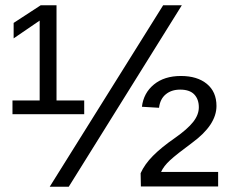

<svg xmlns="http://www.w3.org/2000/svg" viewBox="-20 -708 874 728"><path d="M27.3 -274.9V-327.1H130.4V-629.9L31.7 -562.5V-621.1L134.3 -688H194.3V-327.1H299.3V-274.9ZM240.7 0H168.5L598.6 -688H669.4ZM514.2 -1 513.2 -51.3Q528.3 -85 559.8 -116.9Q591.3 -148.9 643.6 -185.1Q690.9 -218.3 712.4 -245.6Q733.9 -272.9 733.9 -301.3Q733.9 -331.5 716.6 -349.9Q699.2 -368.2 663.1 -368.2Q629.9 -368.2 608.4 -350.3Q586.9 -332.5 583 -299.3L518.1 -303.2Q524.4 -355.5 563.7 -387.7Q603 -419.9 666 -419.9Q728 -419.9 764.4 -389.9Q800.8 -359.9 800.8 -306.2Q800.8 -234.4 709 -167Q649.4 -123 625 -100.6Q600.6 -78.1 590.8 -56.2H807.1V-1Z"/></svg>

Font: Arial
Style: Regular
Weight: 400
Designer: Steve Matteson
Foundry: Ascender Corporation
Version: Version 2.00.3